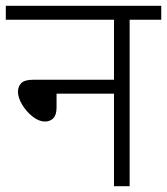

<svg xmlns="http://www.w3.org/2000/svg" viewBox="-20 -642 576 662"><path d="M0 -622H536V-574H427V0H373V-319H175V-271Q175 -246 164 -234.5Q153 -223 135 -223Q114 -223 92.5 -240Q71 -257 56.5 -281Q42 -305 42 -326Q42 -344 53.5 -355.5Q65 -367 94 -367H373V-574H0Z"/></svg>

Font: RS Noto Sans Light
Style: Regular
Weight: 300
Designer: Monotype Design Team
Foundry: Monotype Imaging Inc.
Version: Version 3.10